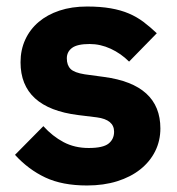

<svg xmlns="http://www.w3.org/2000/svg" viewBox="-20 -557 544 589"><path d="M247 12Q171 12 119 -12.5Q67 -37 26 -82L113 -170Q141 -139 175 -121Q209 -103 252 -103Q296 -103 313 -116.5Q330 -130 330 -153Q330 -190 277 -197L220 -204Q43 -226 43 -366Q43 -404 57.5 -435.5Q72 -467 98.5 -489.5Q125 -512 162.5 -524.5Q200 -537 247 -537Q288 -537 319.5 -531.5Q351 -526 375.5 -515.5Q400 -505 420.5 -489.5Q441 -474 461 -455L376 -368Q351 -393 319.5 -407.5Q288 -422 255 -422Q217 -422 201 -410Q185 -398 185 -378Q185 -357 196.5 -345.5Q208 -334 240 -329L299 -321Q472 -298 472 -163Q472 -125 456 -93Q440 -61 410.5 -37.5Q381 -14 339.5 -1Q298 12 247 12Z"/></svg>

Font: IBM Plex Sans Arabic
Style: Bold
Weight: 700
Designer: Mike Abbink, Paul van der Laan, Pieter van Rosmalen, Wael Morcos, Khajak Apelian
Foundry: Bold Monday
Version: Version 1.2